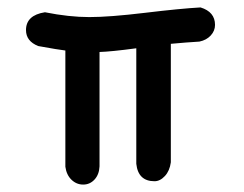

<svg xmlns="http://www.w3.org/2000/svg" viewBox="-20 -489 656 517"><path d="M101 -456Q166 -443 220.5 -443Q275 -443 370.5 -454.5Q466 -466 520 -469Q559 -457 559 -422Q559 -406 547.5 -393.5Q536 -381 517 -377Q483 -375 440 -371V-52Q437 -29 424 -15Q411 -1 396 -1Q352 -1 347 -48V-359Q280 -350 248 -349V-41Q247 -19 234.5 -5.5Q222 8 204 8Q186 8 172.5 -5Q159 -18 156 -40V-353Q138 -355 83 -365Q50 -378 50 -408Q50 -448 101 -456Z"/></svg>

Font: Patrick Hand SC
Style: Regular
Weight: 400
Designer: Patrick Wagesreiter
Foundry: Patrick Wagesreiter
Version: Version 1.003;PS 001.003;hotconv 1.0.70;makeotf.lib2.5.58329